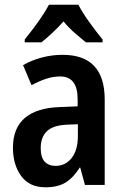

<svg xmlns="http://www.w3.org/2000/svg" viewBox="-20 -837 531 816"><path d="M246 -604Q425 -604 425 -414V-51H341L321 -125H319Q292 -82 259 -61.5Q226 -41 173 -41Q105 -41 70 -89Q35 -137 35 -209Q35 -293 86 -336Q137 -379 235 -382L310 -385V-415Q310 -512 236 -512Q206 -512 177 -502.5Q148 -493 114 -475L78 -560Q114 -581 157.5 -592.5Q201 -604 246 -604ZM262 -307Q204 -304 178.5 -278.5Q153 -253 153 -208Q153 -168 170 -150Q187 -132 216 -132Q258 -132 284.5 -165.5Q311 -199 311 -259V-309ZM313 -817Q330 -784 359.5 -743Q389 -702 416 -669V-657H345Q324 -674 298 -696.5Q272 -719 250 -746Q226 -719 200.5 -695.5Q175 -672 156 -657H85V-669Q102 -690 122 -716.5Q142 -743 159.5 -769.5Q177 -796 188 -817Z"/></svg>

Font: Noto Sans Tamil UI Condensed SemiBold
Style: Regular
Weight: 600
Width: 3
Designer: Jelle Bosma - Monotype Design Team
Foundry: Monotype Imaging Inc.
Version: Version 2.004; ttfautohint (v1.8.4.7-5d5b)